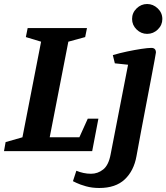

<svg xmlns="http://www.w3.org/2000/svg" viewBox="-36 -754 830 958"><path d="M-16 0 -8 -45 76 -69 169 -546 93 -569 102 -614H398L389 -569L305 -546L212 -69H360L402 -162H455L424 0ZM459 184Q423 184 393 175.5Q363 167 345.5 158.5Q328 150 328 150L345 98Q362 105 380.5 109Q399 113 418 113Q452 113 479 91.5Q506 70 516 16L603 -431L537 -438L527 -479Q560 -489 598 -497Q636 -505 669 -510Q702 -515 719 -515Q742 -515 742 -492Q742 -490 735.5 -454.5Q729 -419 718 -361.5Q707 -304 694 -236Q681 -168 668 -99.5Q655 -31 645 25Q632 98 586.5 141Q541 184 459 184ZM698 -585Q668 -585 645.5 -607Q623 -629 623 -659.5Q623 -690 645.5 -712Q668 -734 698 -734Q728 -734 751 -712.1Q774 -690.2 774 -659Q774 -629 751.5 -607Q729 -585 698 -585Z"/></svg>

Font: Manuale
Style: Italic
Weight: 400
Italic angle: -11°
Designer: Eduardo Tunni / Pablo Cosgaya
Foundry: Eduardo Tunni / Pablo Cosgaya
Version: Version 1.002